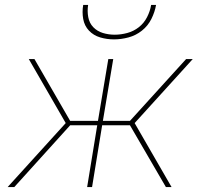

<svg xmlns="http://www.w3.org/2000/svg" viewBox="-20 -760 840 780"><path d="M677 0H654L508 -251H395L354 0H334L375 -251H265L38 0H11L247 -260L97 -520H120L265 -269H378L420 -520H440L398 -269H508L736 -520H763L527 -260ZM443 -600Q414 -600 387 -608Q360 -616 341.5 -635.5Q323 -655 318 -683Q313 -711 318 -740H338Q334 -715 338.5 -690.5Q343 -666 359 -649.5Q375 -633 398 -626Q421 -619 446 -619Q471 -619 497 -626Q523 -633 544 -649.5Q565 -666 577.5 -690.5Q590 -715 594 -740H614Q609 -711 595 -683Q581 -655 556.5 -635.5Q532 -616 502 -608Q472 -600 443 -600Z"/></svg>

Font: Iosevka Aile Thin Oblique
Style: Regular
Weight: 100
Italic angle: -9°
Designer: Belleve Invis
Foundry: Belleve Invis
Version: Version 31.1.0; ttfautohint (v1.8.4)